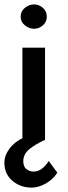

<svg xmlns="http://www.w3.org/2000/svg" viewBox="-23 -636 308 874"><path d="M121 218Q70 218 33.5 187Q-3 156 -3 105Q-3 71 21.5 39Q46 7 86 -10L164 -9L183 0Q137 21 110 43.5Q83 66 83 98Q83 123 97.5 134Q112 145 130 145Q150 145 167 132.5Q184 120 199 97L238 150Q219 180 186 199Q153 218 121 218ZM79 -419H182V0H79ZM71 -560Q71 -585 90.5 -600.5Q110 -616 132 -616Q154 -616 172 -600.5Q190 -585 190 -560Q190 -536 172 -520.5Q154 -505 132 -505Q110 -505 90.5 -520.5Q71 -536 71 -560Z"/></svg>

Font: Josefin Sans Thin Medium
Style: Regular
Weight: 500
Version: Version 2.000